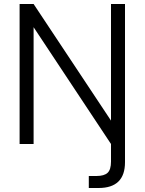

<svg xmlns="http://www.w3.org/2000/svg" viewBox="-20 -720 723 960"><path d="M78 0V-700H148L535 -117V-700H605V91Q605 220 473 220H424V160H462Q501 160 518 144Q535 128 535 88V0L148 -584V0Z"/></svg>

Font: DM Sans Light
Style: Regular
Weight: 300
Designer: Colophon Foundry, Jonny Pinhorn
Foundry: Colophon Foundry
Version: Version 4.004; ttfautohint (v1.8.4.7-5d5b)